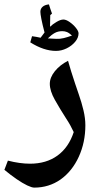

<svg xmlns="http://www.w3.org/2000/svg" viewBox="-54 -660 451 875"><path d="M102 195Q91 195 70 185Q49 175 22 156.5Q-5 138 -34 114L-18 72Q9 79 34.5 82.5Q60 86 83 86Q157 86 208 49Q259 12 282 -58Q275 -73 266.5 -88.5Q258 -104 248 -119Q219 -164 196 -205Q173 -246 173 -278Q173 -307 196 -335.5Q219 -364 256 -383Q262 -362 270.5 -334Q279 -306 288.5 -278.5Q298 -251 305 -230Q318 -193 326.5 -157Q335 -121 335 -89Q335 -11 305 54.5Q275 120 222 158Q169 195 102 195ZM201 -428Q146 -428 84 -467L92 -495Q102 -494 111.5 -492Q121 -490 131 -488L149 -512Q139 -550 134.5 -573.5Q130 -597 130 -606Q130 -620 140 -629Q150 -638 169 -640Q172 -630 175.5 -619.5Q179 -609 183 -598L175 -591L174 -538Q185 -549 203.5 -560Q222 -571 235 -571Q247 -571 263.5 -559.5Q280 -548 292 -533Q304 -518 304 -508Q304 -488 288.5 -469.5Q273 -451 249.5 -439.5Q226 -428 201 -428ZM202 -483Q219 -482 237 -486.5Q255 -491 274 -498Q261 -510 251 -514Q241 -518 230 -518Q210 -518 195 -509.5Q180 -501 164 -485Z"/></svg>

Font: Noto Naskh Arabic
Style: Regular
Weight: 400
Designer: Monotype Design Team, David Williams, Mohamad Dakak and Nizar Qandah
Foundry: Monotype Imaging Inc.
Version: Version 2.013